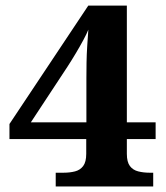

<svg xmlns="http://www.w3.org/2000/svg" viewBox="-20 -672 599 692"><path d="M180.8 0V-49.5H208.8Q231.8 -49.5 250.3 -54.3Q268.8 -59 279.8 -73.6Q290.8 -88.2 290.8 -117.5V-170.7H14.1V-225.1L298.2 -651.8H437.2V-231.1H540.9V-170.7H437.2V-117.5Q437.2 -88.2 448.2 -73.6Q459.2 -59 478.2 -54.3Q497.2 -49.5 519.2 -49.5H532.2V0ZM91.2 -231.1H291.4V-390.1Q291.4 -417.1 291.9 -446.7Q292.4 -476.3 294.4 -506.8Q296.4 -537.2 298.4 -565.2Q292.9 -550.9 280.4 -527.7Q267.9 -504.5 252.6 -478.9Q237.3 -453.3 222.9 -431.2Z"/></svg>

Font: Noto Serif Telugu
Style: Regular
Weight: 400
Designer: Jelle Bosma - Monotype Design Team
Foundry: Monotype Imaging Inc.
Version: Version 2.003